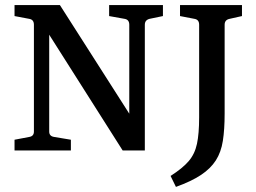

<svg xmlns="http://www.w3.org/2000/svg" viewBox="-20 -590 1003 753"><path d="M566 -516Q548 -511 548 -493V0H461L150 -490L173 -492V-74Q173 -56 192 -53L258 -42V0H37V-42L95 -53Q113 -56 113 -74V-493Q113 -513 95 -516L37 -527V-570H215L512 -105L487 -102V-493Q487 -513 469 -516L408 -527V-570H619V-527ZM880 -516Q861 -512 861 -493V-145Q861 -82 854 -37.5Q847 7 826.5 39Q806 71 768.5 96Q731 121 670 143L649 100Q696 70 720 42Q744 14 752.5 -26Q761 -66 761 -130V-493Q761 -513 743 -516L686 -527V-570H929V-527Z"/></svg>

Font: Rasa Medium
Style: Regular
Weight: 500
Designer: Anna Giedrys (Yrsa+Rasa design), David Brezina (Yrsa art-direction, Rasa art-direction, design)
Foundry: Rosetta Type Foundry
Version: Version 2.004